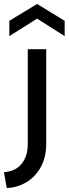

<svg xmlns="http://www.w3.org/2000/svg" viewBox="-70 -748 346 968"><path d="M70 -23V-500H163V-22Q163 45 135.5 94.5Q108 144 62.5 171Q17 198 -36 200L-50 120Q8 116 39 78Q70 40 70 -23ZM-23 -643 117 -728 256 -643V-566L117 -654L-23 -566Z"/></svg>

Font: AF Albert Sans Medium
Style: Regular
Weight: 500
Designer: Andreas Rasmussen
Foundry: a.Foundry
Version: Version 1.300;Glyphs 3.2 (3231)